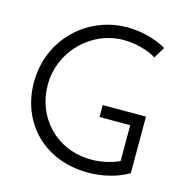

<svg xmlns="http://www.w3.org/2000/svg" viewBox="-107 -822 898 931"><g transform="rotate(15 341.5 -357.0)"><path d="M401 -327V-267H555V-87C511 -67 460 -57 416 -57C237 -57 118 -192 118 -353C118 -522 256 -658 419 -658C475 -658 539 -642 583 -615L617 -671C562 -704 488 -722 420 -722C219 -722 50 -564 50 -348C50 -148 193 8 416 8C492 8 563 -11 618 -43V-327Z"/></g></svg>

Font: Josefin Sans
Style: Regular
Weight: 400
Designer: Santiago Orozco
Foundry: Typemade
Version: 1.000